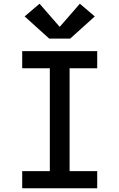

<svg xmlns="http://www.w3.org/2000/svg" viewBox="-20 -1009 640 1029"><path d="M99 0V-92H247V-643H99V-735H501V-643H353V-92H501V0ZM244 -802 112 -921 192 -989 300 -865 408 -989 488 -921 356 -802Z"/></svg>

Font: Iosevka Curly SmBdEx
Style: Regular
Weight: 600
Width: 7
Monospace: yes
Designer: Belleve Invis
Foundry: Belleve Invis
Version: Version 11.1.0; ttfautohint (v1.8.3)